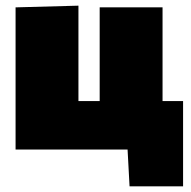

<svg xmlns="http://www.w3.org/2000/svg" viewBox="-20 -528 675 678"><path d="M437.5 130 430.5 0H35V-502L257 -508V-171H332V-502H554V-171H626.5V130Z"/></svg>

Font: Commissioner Black
Style: Regular
Weight: 900
Designer: Kostas Bartsokas
Foundry: Kostas Bartsokas
Version: Version 1.000; ttfautohint (v1.8.3)